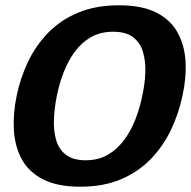

<svg xmlns="http://www.w3.org/2000/svg" viewBox="-20 -696 722 726"><path d="M284 10Q197 10 142.5 -18Q88 -46 62 -94.5Q36 -143 32.5 -205Q29 -267 43 -334Q57 -402 86.5 -463.5Q116 -525 163 -573Q210 -621 276.5 -648.5Q343 -676 430 -676Q517 -676 571 -648.5Q625 -621 651.5 -573Q678 -525 681.5 -463.5Q685 -402 670 -334Q656 -267 626.5 -205Q597 -143 550 -94.5Q503 -46 437 -18Q371 10 284 10ZM304 -90Q352 -90 388 -111Q424 -132 450 -167.5Q476 -203 492.5 -246Q509 -289 518 -334Q528 -379 529.5 -422Q531 -465 520.5 -500Q510 -535 483 -555.5Q456 -576 408 -576Q360 -576 324 -555.5Q288 -535 262.5 -500Q237 -465 220.5 -422Q204 -379 195 -334Q186 -289 184 -246Q182 -203 192 -167.5Q202 -132 229 -111Q256 -90 304 -90Z"/></svg>

Font: Epunda Sans
Style: Bold Italic
Weight: 700
Italic angle: -12.0243°
Designer: Simon Atzbach
Foundry: typofactur
Version: Version 2.204; ttfautohint (v1.8.4.7-5d5b)